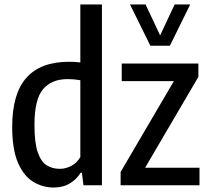

<svg xmlns="http://www.w3.org/2000/svg" viewBox="-20 -828 932 858"><path d="M220 10Q170.5 10 128.2 -15.8Q86 -41.5 60.2 -101Q34.5 -160.5 34.5 -261Q34.5 -409 98 -480.5Q161.5 -552 289 -552Q312.5 -552 339 -549V-808H435.5V0H353L346 -56H340.5Q323.5 -28 293 -9Q262.5 10 220 10ZM247 -73.5Q273.5 -73.5 298.8 -86.8Q324 -100 339 -126V-469.5Q311.5 -474.5 282 -474.5Q210.5 -474.5 172.2 -429.2Q134 -384 134 -270Q134 -189.5 148.8 -147.2Q163.5 -105 189 -89.2Q214.5 -73.5 247 -73.5ZM519 0V-59.5L757 -465.5H524V-544H866.5V-484.5L628.5 -78.5H871.5V0ZM652 -623.5 561 -808H630.5L695.5 -670L760.5 -808H830L739 -623.5Z"/></svg>

Font: Encode Sans Cnd Md
Style: Regular
Weight: 500
Width: 3
Designer: Multiple Designers
Foundry: Impallari Type
Version: Version 3.002; ttfautohint (v1.8.3) -l 8 -r 50 -G 200 -x 14 